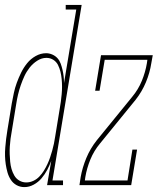

<svg xmlns="http://www.w3.org/2000/svg" viewBox="-24 -755 644 783"><path d="M75 8Q58 8 43.5 0Q29 -8 20 -22Q11 -36 6.5 -52Q2 -68 -0.5 -84.5Q-3 -101 -3.5 -118.5Q-4 -136 -2.5 -153.5Q-1 -171 1 -188.5Q3 -206 6 -223L24 -333Q28 -355 32.5 -376Q37 -397 44.5 -417.5Q52 -438 62 -458.5Q72 -479 86.5 -497Q101 -515 121.5 -526.5Q142 -538 164 -538Q177 -538 189.5 -532.5Q202 -527 210.5 -517.5Q219 -508 223.5 -495.5Q228 -483 231 -470Q234 -457 235.5 -443.5Q237 -430 237 -416L287 -716H244V-735H309L190 -19H233V0H168L185 -99Q178 -80 168.5 -62Q159 -44 145.5 -28Q132 -12 113.5 -2Q95 8 76 8Q76 8 75.5 8Q75 8 75 8ZM83 -11Q98 -11 112 -17.5Q126 -24 136.5 -35Q147 -46 155 -59Q163 -72 169.5 -86Q176 -100 180.5 -113.5Q185 -127 189 -141Q193 -155 196 -169.5Q199 -184 201 -198L219 -308Q222 -324 224 -339.5Q226 -355 227.5 -370.5Q229 -386 229 -401.5Q229 -417 227.5 -432.5Q226 -448 222.5 -462.5Q219 -477 212.5 -490Q206 -503 193.5 -511Q181 -519 165 -519Q146 -519 128 -507.5Q110 -496 97 -479.5Q84 -463 75.5 -444.5Q67 -426 60.5 -407Q54 -388 49.5 -369Q45 -350 42 -330L24 -220Q21 -205 19 -189Q17 -173 16 -157.5Q15 -142 15.5 -126.5Q16 -111 17.5 -95.5Q19 -80 23 -66Q27 -52 34.5 -39Q42 -26 55 -18.5Q68 -11 83 -11ZM300 0 305 -33Q312 -72 328 -110.5Q344 -149 370 -182L515 -360Q540 -390 554.5 -425.5Q569 -461 575 -497L577 -511H403L382 -385H364L388 -530H599L593 -497Q587 -458 571 -419.5Q555 -381 529 -348L384 -170Q359 -140 344.5 -104.5Q330 -69 324 -33L322 -19H496L516 -145H535L511 0Z"/></svg>

Font: Iosevka Curly Slab ThExObl
Style: Regular
Weight: 100
Width: 7
Italic angle: -9°
Monospace: yes
Designer: Belleve Invis
Foundry: Belleve Invis
Version: Version 11.1.0; ttfautohint (v1.8.3)